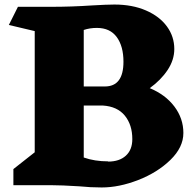

<svg xmlns="http://www.w3.org/2000/svg" viewBox="-20 -816 839 846"><path d="M788 -230Q788 -167 731 -111.5Q674 -56 589.5 -23Q505 10 428 10Q378 10 330 5Q250 0 206 0H39V-71L133 -145V-679L19 -706L59 -786H205Q296 -786 384 -792Q452 -796 484 -796Q563 -796 623 -770Q683 -744 715.5 -699.5Q748 -655 748 -600Q748 -552 718.5 -507.5Q689 -463 639 -427V-428Q709 -399 748.5 -346.5Q788 -294 788 -230ZM407 -693Q376 -693 349 -684V-435H442Q524 -435 524 -544Q524 -612 494.5 -652.5Q465 -693 407 -693ZM563 -203Q563 -266 530 -306.5Q497 -347 433 -351H414H349V-122Q397 -105 457 -105L456 -104Q506 -104 534.5 -130Q563 -156 563 -203Z"/></svg>

Font: Inknut Antiqua Black
Style: Regular
Weight: 900
Designer: Claus Eggers Sørensen
Foundry: Claus Eggers Sørensen
Version: Version 1.003; ttfautohint (v1.8.2) -l 8 -r 50 -G 200 -x 14 